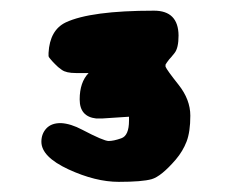

<svg xmlns="http://www.w3.org/2000/svg" viewBox="-20 -789 449 367"><path d="M149.4 -649.4Q143.6 -649.4 125 -649.4Q106.4 -649.4 98.1 -655.5Q89.8 -661.6 89.4 -662.4Q88.9 -663.1 86.9 -664.8Q85 -666.5 83.5 -668.2Q82 -669.9 79.8 -672.1Q77.6 -674.3 76.2 -676.3Q72.8 -680.2 72.8 -681.6V-688Q75.2 -731.4 105.5 -746.1Q153.3 -768.6 274.4 -768.6Q320.8 -768.6 321.3 -721.2Q321.3 -697.3 313.7 -687.7Q306.2 -678.2 303.2 -675.3Q298.3 -668.9 296.4 -665.5V-661.6Q298.8 -655.3 321.3 -627Q343.8 -598.6 343.8 -567.9Q343.8 -537.1 336.7 -518.6Q329.6 -500 315.9 -483.9Q288.1 -451.7 269.8 -446.5Q251.5 -441.4 207 -441.4Q162.6 -441.4 110.8 -465.3Q59.1 -489.3 59.1 -518.1Q59.1 -533.2 68.6 -543.5Q78.1 -553.7 95.7 -553.7H96.2H96.7Q115.2 -552.7 137.2 -541Q178.2 -519.5 187.7 -519.5Q197.3 -519.5 211.9 -524.7Q226.6 -529.8 226.6 -558.6V-565.9L174.8 -562.5H164.1Q132.3 -565.9 132.3 -598.9Q132.3 -631.8 149.4 -649.4Z"/></svg>

Font: Drukaatie burti
Style: Heavy
Weight: 800
Version: Version 0.14